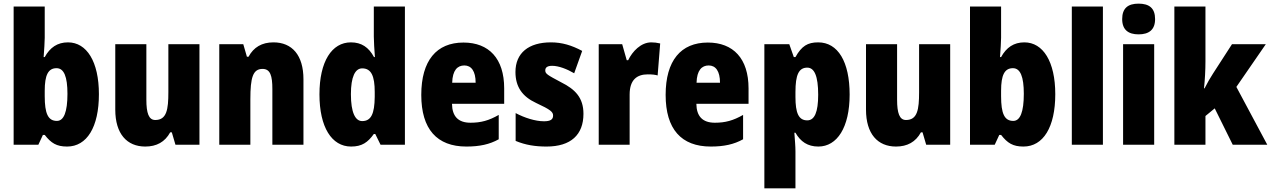

<svg xmlns="http://www.w3.org/2000/svg" viewBox="-20 -796 6990 1056"><path d="M226 -588V-760H55V0H191L216 -54H226C261 -9 291 10 349 10C458 10 524 -97 524 -278C524 -457 457 -563 354 -563C296 -563 255 -535 226 -482H220C223 -526 226 -562 226 -588ZM291 -421C332 -421 351 -374 351 -280C351 -180 331 -131 293 -131C244 -131 226 -172 226 -267V-297C226 -383 245 -421 291 -421Z M1077 -553H906V-289C906 -194 897 -136 834 -136C798 -136 785 -174 785 -248V-553H614V-193C614 -60 678 10 779 10C841 10 887 -15 916 -68H925L945 0H1077Z M1484 -563C1420 -563 1375 -536 1347 -484H1338L1318 -553H1186V0H1357V-250C1357 -370 1371 -417 1424 -417C1467 -417 1478 -379 1478 -306V0H1649V-360C1649 -493 1586 -563 1484 -563Z M1911 10C1971 10 2003 -13 2036 -59H2044L2073 0H2207V-760H2036V-595C2036 -566 2039 -525 2042 -482H2037C2008 -536 1968 -563 1910 -563C1805 -563 1737 -458 1737 -277C1737 -97 1804 10 1911 10ZM1972 -130C1934 -130 1910 -177 1910 -278C1910 -373 1933 -420 1972 -420C2022 -420 2041 -378 2041 -290V-263C2040 -170 2021 -130 1972 -130Z M2529 -562C2381 -562 2297 -463 2297 -274C2297 -86 2383 10 2545 10C2618 10 2673 -2 2723 -30V-164C2669 -133 2625 -121 2568 -121C2500 -121 2467 -156 2466 -225H2753V-310C2753 -474 2669 -562 2529 -562ZM2534 -436C2572 -436 2596 -405 2596 -341H2467C2469 -410 2496 -436 2534 -436Z M3189 -170C3189 -259 3143 -305 3067 -343C2990 -384 2979 -390 2979 -409C2979 -426 2992 -434 3017 -434C3053 -434 3099 -416 3138 -393L3182 -516C3124 -547 3071 -563 3010 -563C2888 -563 2815 -505 2815 -400C2815 -318 2853 -265 2928 -230C3010 -192 3022 -180 3022 -160C3022 -138 3006 -129 2972 -129C2924 -129 2865 -148 2816 -174V-21C2871 2 2925 10 2986 10C3120 10 3189 -55 3189 -170Z M3562 -563C3505 -563 3458 -513 3435 -465H3427L3402 -553H3273V0H3443V-276C3443 -357 3483 -387 3543 -387C3568 -387 3584 -385 3597 -381L3611 -557C3594 -561 3578 -563 3562 -563Z M3873 -562C3725 -562 3641 -463 3641 -274C3641 -86 3727 10 3889 10C3962 10 4017 -2 4067 -30V-164C4013 -133 3969 -121 3912 -121C3844 -121 3811 -156 3810 -225H4097V-310C4097 -474 4013 -562 3873 -562ZM3878 -436C3916 -436 3940 -405 3940 -341H3811C3813 -410 3840 -436 3878 -436Z M4480 -563C4422 -563 4389 -543 4355 -482H4346L4321 -553H4184V240H4355V36C4355 9 4352 -23 4349 -66H4355C4383 -17 4422 10 4481 10C4584 10 4653 -95 4653 -276C4653 -456 4589 -563 4480 -563ZM4420 -424C4459 -424 4480 -378 4480 -275C4480 -179 4460 -134 4420 -134C4372 -134 4355 -175 4355 -263V-290C4355 -384 4373 -424 4420 -424Z M5206 -553H5035V-289C5035 -194 5026 -136 4963 -136C4927 -136 4914 -174 4914 -248V-553H4743V-193C4743 -60 4807 10 4908 10C4970 10 5016 -15 5045 -68H5054L5074 0H5206Z M5486 -588V-760H5315V0H5451L5476 -54H5486C5521 -9 5551 10 5609 10C5718 10 5784 -97 5784 -278C5784 -457 5717 -563 5614 -563C5556 -563 5515 -535 5486 -482H5480C5483 -526 5486 -562 5486 -588ZM5551 -421C5592 -421 5611 -374 5611 -280C5611 -180 5591 -131 5553 -131C5504 -131 5486 -172 5486 -267V-297C5486 -383 5505 -421 5551 -421Z M6046 0V-760H5875V0Z M6242 -776C6184 -776 6152 -751 6152 -691C6152 -632 6186 -607 6242 -607C6299 -607 6333 -632 6333 -691C6333 -751 6301 -776 6242 -776ZM6328 -553H6157V0H6328Z M6610 -459V-760H6439V0H6610V-158L6661 -200L6760 0H6950L6780 -318L6942 -553H6756L6652 -392C6638 -371 6619 -338 6605 -310H6602C6607 -357 6610 -410 6610 -459Z"/></svg>

Font: Noto Sans Armenian Condensed Black
Style: Regular
Weight: 900
Width: 3
Designer: Monotype Design Team
Foundry: Monotype Imaging Inc.
Version: Version 2.008